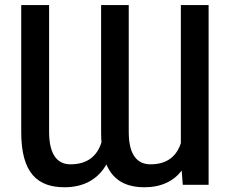

<svg xmlns="http://www.w3.org/2000/svg" viewBox="-20 -748 930 777"><path d="M410.6 -82.5C439 -15.1 494.1 9.8 564.9 9.8C632.8 9.8 682.6 -15.1 715.3 -57.6L719.7 0H824.2V-727.5H711.9V-168.9C695.3 -117.2 657.7 -83 588.9 -83C543 -83 501 -111.3 501 -213.4V-727.5H389.2V-213.4C389.2 -198.7 389.6 -184.6 390.6 -171.9C374 -118.7 335.9 -83 265.1 -83C220.2 -83 179.2 -111.3 178.7 -213.4V-727.5H65.9V-213.4C65.9 -47.4 131.8 9.8 241.2 9.8C322.8 9.8 377.9 -25.4 410.6 -82.5Z"/></svg>

Font: Inteeer Medium
Style: Regular
Weight: 500
Designer: Rasmus Andersson
Foundry: rsms
Version: Version 4.001;Glyphs 3.4 (3402)